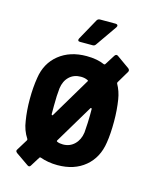

<svg xmlns="http://www.w3.org/2000/svg" viewBox="-113 -774 708 896"><g transform="rotate(15 241.0 -326.0)"><path d="M412 -432Q430 -400 436 -362Q444 -312 444 -257Q444 -197 437 -154Q426 -79 374 -35.5Q322 8 241 8Q196 8 157 -6Q153 -7 151 -4L123 41Q117 52 107 45L45 2Q39 -3 39 -7Q39 -11 42 -15L74 -67Q76 -71 74 -74Q51 -109 45 -153Q37 -201 37 -256Q37 -313 45 -361Q56 -434 109 -476.5Q162 -519 242 -519Q293 -519 329 -503Q333 -502 335 -505L366 -554Q373 -564 382 -558L444 -514Q453 -506 447 -497L412 -438Q411 -435 412 -432ZM154 -215Q155 -211 157 -210.5Q159 -210 161 -213L276 -406Q279 -410 274 -412Q260 -419 241 -419Q207 -419 185 -398Q163 -377 158 -341Q154 -306 154 -256ZM328 -256V-286Q327 -290 325 -290.5Q323 -291 321 -288L211 -104Q208 -99 213 -97Q224 -92 241 -92Q274 -92 296.5 -114Q319 -136 324 -172Q328 -224 328 -256ZM186 -589 243 -692Q248 -700 258 -700H333Q340 -700 342.5 -695.5Q345 -691 341 -685L270 -583Q265 -575 256 -575H194Q187 -575 185 -579Q183 -583 186 -589Z"/></g></svg>

Font: Barlow Semi Condensed SemiBold
Style: Regular
Weight: 600
Width: 4
Designer: Jeremy Tribby
Foundry: Tribby Type
Version: Version 1.408